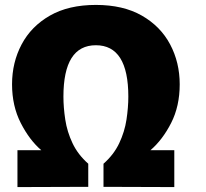

<svg xmlns="http://www.w3.org/2000/svg" viewBox="-20 -760 836 781"><path d="M51 1V-149H148Q100 -190 64.5 -259.5Q29 -329 29 -417Q29 -506 68 -579.5Q107 -653 183 -696.5Q259 -740 370 -740Q481 -740 557 -696.5Q633 -653 672 -579.5Q711 -506 711 -417Q711 -328 676 -259.5Q641 -191 592 -149H689V1L401 0V-94Q443 -131 465 -177.5Q487 -224 494.5 -273.5Q502 -323 502 -367Q502 -576 370 -576Q238 -576 238 -367Q238 -323 245.5 -273.5Q253 -224 275 -177.5Q297 -131 339 -94V0Z"/></svg>

Font: Murecho Black
Style: Regular
Weight: 900
Designer: Neil Summerour
Foundry: Positype
Version: Version 1.010; ttfautohint (v1.8.3)